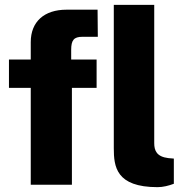

<svg xmlns="http://www.w3.org/2000/svg" viewBox="-20 -763 765 793"><path d="M631 10C653 10 677 4 698 -4V-108L675 -110C627 -116 617 -141 617 -172V-743H450V-151C450 -75 459 10 631 10ZM379 -517H274V-557C274 -597 285 -611 320 -611H384L383 -723H255C162 -723 107 -673 107 -589V-517H17V-400H107V0H277V-400H379Z"/></svg>

Font: United Sans ExtraBold
Style: Regular
Weight: 800
Designer: Pablo Impallari, Rodrigo Fuenzalida (Modified by Dan O. Williams)
Version: Version 1.000;PS 001.000;hotconv 1.0.88;makeotf.lib2.5.64775